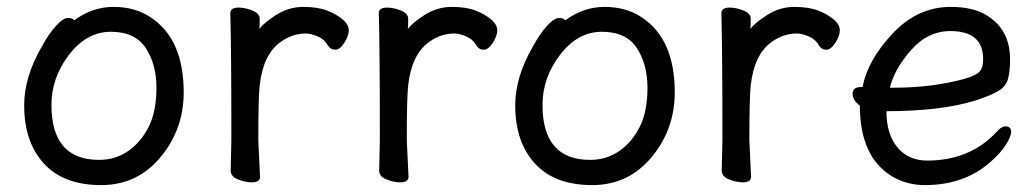

<svg xmlns="http://www.w3.org/2000/svg" viewBox="-20 -512 2997 556"><path d="M267 -49Q314 -49 351 -74.5Q388 -100 410.5 -144.5Q433 -189 433 -258Q433 -326 402 -373Q371 -420 301 -420Q231 -420 180 -353.5Q129 -287 129 -208Q129 -49 267 -49ZM273 24Q164 24 107 -38.5Q50 -101 50 -207Q50 -289 101 -377Q121 -414 142 -437Q163 -460 177 -460Q190 -460 195 -453Q247 -492 309 -492Q371 -492 416 -462Q512 -399 512 -245Q512 -141 449 -62Q381 24 273 24Z M709 16Q690 16 669 7.5Q648 -1 648 -18L650 -106Q650 -367 647 -474Q647 -490 671 -490Q690 -490 711 -481.5Q732 -473 732 -458Q732 -436 731 -428Q742 -444 777 -467Q815 -492 858 -492Q900 -492 927 -481.5Q954 -471 972 -456Q990 -441 990 -424Q990 -408 977 -388Q964 -368 951 -368Q937 -368 929 -381Q920 -398 900 -406.5Q880 -415 866 -415Q826 -415 792 -390Q742 -354 732 -265Q728 -230 728 -106L733 0Q733 16 709 16Z M1139 16Q1120 16 1099 7.5Q1078 -1 1078 -18L1080 -106Q1080 -367 1077 -474Q1077 -490 1101 -490Q1120 -490 1141 -481.5Q1162 -473 1162 -458Q1162 -436 1161 -428Q1172 -444 1207 -467Q1245 -492 1288 -492Q1330 -492 1357 -481.5Q1384 -471 1402 -456Q1420 -441 1420 -424Q1420 -408 1407 -388Q1394 -368 1381 -368Q1367 -368 1359 -381Q1350 -398 1330 -406.5Q1310 -415 1296 -415Q1256 -415 1222 -390Q1172 -354 1162 -265Q1158 -230 1158 -106L1163 0Q1163 16 1139 16Z M1689 -49Q1736 -49 1773 -74.5Q1810 -100 1832.5 -144.5Q1855 -189 1855 -258Q1855 -326 1824 -373Q1793 -420 1723 -420Q1653 -420 1602 -353.5Q1551 -287 1551 -208Q1551 -49 1689 -49ZM1695 24Q1586 24 1529 -38.5Q1472 -101 1472 -207Q1472 -289 1523 -377Q1543 -414 1564 -437Q1585 -460 1599 -460Q1612 -460 1617 -453Q1669 -492 1731 -492Q1793 -492 1838 -462Q1934 -399 1934 -245Q1934 -141 1871 -62Q1803 24 1695 24Z M2131 16Q2112 16 2091 7.5Q2070 -1 2070 -18L2072 -106Q2072 -367 2069 -474Q2069 -490 2093 -490Q2112 -490 2133 -481.5Q2154 -473 2154 -458Q2154 -436 2153 -428Q2164 -444 2199 -467Q2237 -492 2280 -492Q2322 -492 2349 -481.5Q2376 -471 2394 -456Q2412 -441 2412 -424Q2412 -408 2399 -388Q2386 -368 2373 -368Q2359 -368 2351 -381Q2342 -398 2322 -406.5Q2302 -415 2288 -415Q2248 -415 2214 -390Q2164 -354 2154 -265Q2150 -230 2150 -106L2155 0Q2155 16 2131 16Z M2569 -258Q2680 -258 2774 -284Q2808 -294 2817.5 -305.5Q2827 -317 2827 -341Q2827 -422 2732 -422Q2666 -422 2617.5 -366Q2569 -310 2557 -258ZM2658 24Q2605 24 2562 -2Q2470 -59 2470 -206Q2449 -222 2449 -241Q2449 -260 2474 -260H2478Q2492 -337 2564.5 -414.5Q2637 -492 2733 -492Q2797 -492 2835 -469Q2905 -428 2905 -340Q2905 -305 2899 -283.5Q2893 -262 2872 -249Q2851 -236 2805 -221Q2704 -190 2547 -190Q2547 -123 2579 -85Q2611 -47 2665 -47Q2788 -47 2865 -129Q2879 -146 2892 -146Q2908 -146 2908 -130Q2908 -117 2893 -93Q2878 -69 2847 -42Q2772 24 2658 24Z"/></svg>

Font: ToneOZ-Pinyin-WenKai-Medium
Style: Medium
Weight: 700
Designer: Fontworks Inc.
Foundry: ToneOZ
Version: Version 0.240331